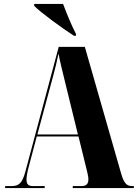

<svg xmlns="http://www.w3.org/2000/svg" viewBox="-20 -951 697 971"><path d="M354 -770H364V-780C342 -821 316 -886 299 -931H153V-921C188 -886 295 -808 354 -770ZM6 0H206V-10H146C124 -10 114 -19 114 -43C114 -58 118 -80 126 -110L166 -261H377L418 -94C422 -77 427 -59 427 -44C427 -24 419 -10 393 -10H348V0H657V-10H648C620 -10 607 -25 593 -72L409 -714H277L108 -82C93 -27 77 -10 39 -10H6ZM169 -271 250 -571C259 -604 267 -637 276 -680C284 -636 293 -603 301 -569L374 -271Z"/></svg>

Font: Noto Serif Display ExtraCondensed Black
Style: Regular
Weight: 900
Width: 2
Designer: Monotype Design Team
Foundry: Monotype Imaging Inc.
Version: Version 2.009